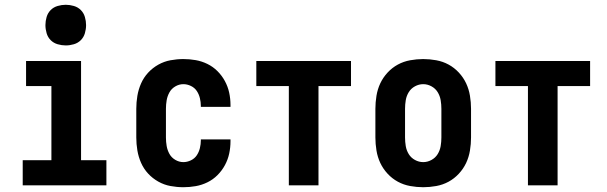

<svg xmlns="http://www.w3.org/2000/svg" viewBox="-20 -775 2540 803"><path d="M75 0V-105H195V-415H89V-520H319V-105H425V0ZM255 -585Q238 -585 221 -590Q204 -595 192 -607Q180 -619 175 -636Q170 -653 170 -670Q170 -687 175 -704Q180 -721 192 -733Q204 -745 221 -750Q238 -755 255 -755Q272 -755 289 -750Q306 -745 318 -733Q330 -721 335 -704Q340 -687 340 -670Q340 -653 335 -636Q330 -619 318 -607Q306 -595 289 -590Q272 -585 255 -585Z M747 8Q720 8 693 3Q666 -2 642 -15.5Q618 -29 599.5 -49Q581 -69 570 -94Q559 -119 554.5 -146Q550 -173 550 -200V-320Q550 -347 554.5 -374Q559 -401 570 -426Q581 -451 599.5 -471Q618 -491 642 -504.5Q666 -518 693 -523Q720 -528 747 -528Q773 -528 798.5 -523.5Q824 -519 847.5 -507.5Q871 -496 889.5 -477.5Q908 -459 920.5 -436Q933 -413 938.5 -387.5Q944 -362 944 -336V-328H820V-332Q820 -348 816 -364.5Q812 -381 803 -394.5Q794 -408 778.5 -415.5Q763 -423 747 -423Q729 -423 713 -413.5Q697 -404 688.5 -388.5Q680 -373 677 -355.5Q674 -338 674 -320V-200Q674 -182 677 -164.5Q680 -147 688.5 -131.5Q697 -116 713 -106.5Q729 -97 747 -97Q763 -97 778.5 -104.5Q794 -112 803 -125.5Q812 -139 816 -155.5Q820 -172 820 -188V-192H944V-184Q944 -158 938.5 -132.5Q933 -107 920.5 -84Q908 -61 889.5 -42.5Q871 -24 847.5 -12.5Q824 -1 798.5 3.5Q773 8 747 8Z M1188 0V-415H1052V-520H1448V-415H1312V0Z M1750 8Q1723 8 1695.5 3Q1668 -2 1644 -15Q1620 -28 1601 -48.5Q1582 -69 1570.5 -93.5Q1559 -118 1554.5 -145.5Q1550 -173 1550 -200V-320Q1550 -347 1554.5 -374.5Q1559 -402 1570.5 -426.5Q1582 -451 1601 -471.5Q1620 -492 1644 -505Q1668 -518 1695.5 -523Q1723 -528 1750 -528Q1777 -528 1804.5 -523Q1832 -518 1856 -505Q1880 -492 1899 -471.5Q1918 -451 1929.5 -426.5Q1941 -402 1945.5 -374.5Q1950 -347 1950 -320V-200Q1950 -173 1945.5 -145.5Q1941 -118 1929.5 -93.5Q1918 -69 1899 -48.5Q1880 -28 1856 -15Q1832 -2 1804.5 3Q1777 8 1750 8ZM1750 -97Q1768 -97 1784.5 -106Q1801 -115 1810.5 -130.5Q1820 -146 1823 -164Q1826 -182 1826 -200V-320Q1826 -338 1823 -356Q1820 -374 1810.5 -389.5Q1801 -405 1784.5 -414Q1768 -423 1750 -423Q1732 -423 1715.5 -414Q1699 -405 1689.5 -389.5Q1680 -374 1677 -356Q1674 -338 1674 -320V-200Q1674 -182 1677 -164Q1680 -146 1689.5 -130.5Q1699 -115 1715.5 -106Q1732 -97 1750 -97Z M2188 0V-415H2052V-520H2448V-415H2312V0Z"/></svg>

Font: Iosevka Term Curly Extrabold
Style: Regular
Weight: 800
Designer: Belleve Invis
Foundry: Belleve Invis
Version: Version 32.3.0